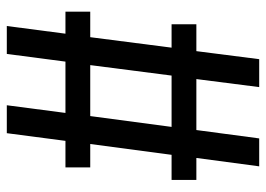

<svg xmlns="http://www.w3.org/2000/svg" viewBox="-126 -636 763 550"><g transform="rotate(-90 255.0 -361.5)"><path d="M496 -484V-555H433L455 -723H375L353 -555H206L228 -723H148L126 -555H50V-484H117L86 -251H14V-180H77L53 0H133L157 -180H303L280 0H360L383 -180H460V-251H393L423 -484ZM313 -251H166L197 -484H343Z"/></g></svg>

Font: Glow Sans SC Condensed Medium
Style: Regular
Weight: 600
Width: 3
Designer: Ryoko NISHIZUKA (kana, bopomofo & ideographs); Paul D. Hunt (Latin, Greek & Cyrillic); Sandoll Communications, Soo-young
Version: Version 0.93